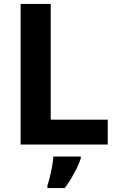

<svg xmlns="http://www.w3.org/2000/svg" viewBox="-20 -734 599 975"><path d="M84.8 0V-714H237.6V-126.4H527.1V0ZM390.2 71.2Q382 94.7 369.8 119.8Q357.6 144.8 342.6 170.4Q327.6 195.9 309 221H220.7V207.8Q227.5 188.3 233.9 161.5Q240.3 134.7 245.1 107.8Q250 80.8 250.8 61H390.2Z"/></svg>

Font: Noto Sans Khmer UI
Style: Regular
Weight: 400
Designer: Danh Hong and the Monotype Design Team
Foundry: Monotype Imaging Inc.
Version: Version 2.002